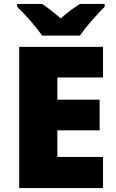

<svg xmlns="http://www.w3.org/2000/svg" viewBox="-20 -951 589 971"><path d="M501 0H77.1V-713.9H501V-559.1H270V-446.8H483.9V-292H270V-157.2H501ZM509.3 -931.2V-917Q477.1 -884.8 441.4 -843.8Q405.8 -802.7 384.3 -771H192.4Q173.3 -800.3 138.4 -840.6Q103.5 -880.9 66.4 -917V-931.2H192.4Q226.1 -910.2 287.1 -857.9Q344.2 -907.7 385.3 -931.2Z"/></svg>

Font: OpenSansExtrabold
Style: Regular
Weight: 800
Foundry: Ascender Corporation
Version: Version 1.10